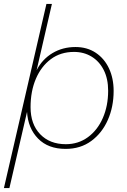

<svg xmlns="http://www.w3.org/2000/svg" viewBox="-41 -750 649 980"><path d="M-21 210 196 -730H224L146 -392Q175 -448 227 -479Q279 -510 344 -510Q404 -510 448 -480.5Q492 -451 515.5 -400.5Q539 -350 539 -286Q539 -205 509.5 -138Q480 -71 425 -30.5Q370 10 294 10Q205 10 153.5 -42.5Q102 -95 97 -179L7 210ZM295 -14Q359 -14 408 -50Q457 -86 484 -148Q511 -210 511 -287Q511 -348 488.5 -392.5Q466 -437 426.5 -461Q387 -485 337 -485Q268 -485 218.5 -448Q169 -411 142 -347.5Q115 -284 115 -203Q115 -116 164 -65Q213 -14 295 -14Z"/></svg>

Font: Work Sans ExtraLight
Style: Italic
Weight: 200
Italic angle: -13°
Designer: Wei Huang
Foundry: Wei Huang
Version: Version 2.012; ttfautohint (v1.8.3)